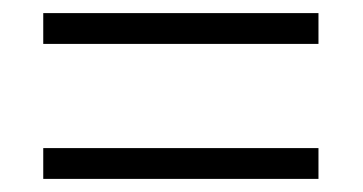

<svg xmlns="http://www.w3.org/2000/svg" viewBox="-20 -499 554 293"><path d="M46 -432V-479H466V-432ZM46 -226V-273H466V-226Z"/></svg>

Font: Noto Sans Arabic UI SmCn Lt
Style: Regular
Weight: 300
Width: 4
Designer: Monotype Design Team, Nadine Chahine and Nizar Qandah
Foundry: Monotype Imaging Inc.
Version: Version 2.010; ttfautohint (v1.8.4.7-5d5b)